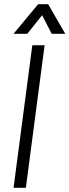

<svg xmlns="http://www.w3.org/2000/svg" viewBox="-20 -901 333 921"><path d="M135 -684H194L104 0H45ZM163 -881H211L293 -739H228L182 -828L111 -739H45Z"/></svg>

Font: Bellota
Style: Italic
Weight: 400
Italic angle: -7.5°
Designer: Kemie Guaida
Foundry: Kemie Guaida
Version: Version 4.001